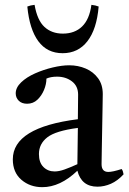

<svg xmlns="http://www.w3.org/2000/svg" viewBox="-20 -762 533 794"><path d="M383 10Q317 10 300 -56Q229 12 155 12Q104 12 68.5 -18.5Q33 -49 33 -103Q33 -235 302 -269Q302 -293 302.5 -318Q303 -343 303 -371Q303 -406 277.5 -425.5Q252 -445 216 -445Q190 -445 172 -437Q172 -414 162 -390Q152 -366 134.5 -349.5Q117 -333 92 -333Q70 -333 57.5 -345.5Q45 -358 45 -376Q45 -400 67.5 -421.5Q90 -443 125 -458.5Q160 -474 198 -483Q236 -492 266 -492Q303 -492 334.5 -478.5Q366 -465 385.5 -438.5Q405 -412 405 -373Q405 -349 404 -310.5Q403 -272 402.5 -228.5Q402 -185 401 -146Q400 -107 400 -83Q400 -51 428 -51Q446 -51 483 -63Q487 -58 488.5 -52Q490 -46 491 -41Q466 -14 438.5 -2Q411 10 383 10ZM300 -83 302 -233Q210 -221 175.5 -194Q141 -167 141 -125Q141 -90 159.5 -71.5Q178 -53 206 -53Q224 -53 246.5 -61Q269 -69 300 -83ZM123 -742Q134 -678 164 -650.5Q194 -623 240 -623Q289 -623 319.5 -652.5Q350 -682 358 -742Q376 -740 388 -735Q380 -641 341.5 -591.5Q303 -542 239 -542Q175 -542 138.5 -591.5Q102 -641 93 -735Q105 -740 123 -742Z"/></svg>

Font: Tiro Bangla
Style: Regular
Weight: 400
Designer: Bangla: John Hudson & Fiona Ross. Latin: John Hudson.
Foundry: Tiro Typeworks Ltd.
Version: Version 1.60